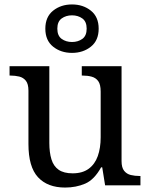

<svg xmlns="http://www.w3.org/2000/svg" viewBox="-20 -834 675 864"><path d="M273 10Q194 10 151 -36.5Q108 -83 108 -186V-426Q108 -456 96.5 -470.5Q85 -485 66.5 -489.5Q48 -494 26 -494H23V-536H202V-191Q202 -148 211.5 -117Q221 -86 244 -70Q267 -54 307 -54Q351 -54 379 -74.5Q407 -95 420 -131.5Q433 -168 433 -216V-422Q433 -454 422 -469Q411 -484 392.5 -489Q374 -494 351 -494H348V-536H527V-109Q527 -80 538.5 -65.5Q550 -51 568.5 -46.5Q587 -42 609 -42H612V0H453L440 -81H435Q404 -25 363 -7.5Q322 10 273 10ZM304 -596Q254 -596 219 -624Q184 -652 184 -705Q184 -758 219 -786Q254 -814 304 -814Q354 -814 389 -786Q424 -758 424 -705Q424 -652 389 -624Q354 -596 304 -596ZM304 -645Q331 -645 350.5 -659Q370 -673 370 -705Q370 -737 350.5 -751Q331 -765 304 -765Q277 -765 257.5 -751Q238 -737 238 -705Q238 -673 257.5 -659Q277 -645 304 -645Z"/></svg>

Font: Noto Serif Malayalam
Style: Regular
Weight: 400
Designer: Indian type Foundry, Jelle Bosma, Monotype Design Team
Foundry: Monotype Imaging Inc.
Version: Version 2.103